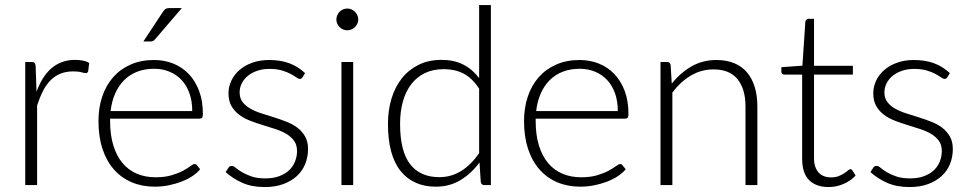

<svg xmlns="http://www.w3.org/2000/svg" viewBox="-20 -748 3918 776"><path d="M82 0V-497.5H107.5Q116 -497.5 119.5 -494Q123 -490.5 124 -482L127.5 -377.5Q139 -408 153.8 -431.8Q168.5 -455.5 187.8 -472Q207 -488.5 230.8 -497.2Q254.5 -506 283.5 -506Q299 -506 314 -503.2Q329 -500.5 340.5 -493.5L336.5 -460.5Q334 -452.5 327 -452.5Q321 -452.5 308.8 -456Q296.5 -459.5 276.5 -459.5Q247.5 -459.5 225 -450.5Q202.5 -441.5 185 -424.2Q167.5 -407 154.2 -381.2Q141 -355.5 130 -322V0Z M378 0ZM602.5 -505.5Q644.5 -505.5 680.5 -491Q716.5 -476.5 743 -448.8Q769.5 -421 784.8 -380.5Q800 -340 800 -287.5Q800 -276.5 797 -272.5Q794 -268.5 787 -268.5H425V-259Q425 -203 438 -160.5Q451 -118 475 -89.2Q499 -60.5 533 -46Q567 -31.5 609 -31.5Q646.5 -31.5 674 -39.8Q701.5 -48 720.2 -58.2Q739 -68.5 750 -76.8Q761 -85 766 -85Q772.5 -85 776 -80L789 -64Q777 -49 757.2 -36Q737.5 -23 713.2 -13.8Q689 -4.5 661.2 1Q633.5 6.5 605.5 6.5Q554.5 6.5 512.5 -11.2Q470.5 -29 440.5 -63Q410.5 -97 394.2 -146.2Q378 -195.5 378 -259Q378 -312.5 393.2 -357.8Q408.5 -403 437.2 -435.8Q466 -468.5 507.8 -487Q549.5 -505.5 602.5 -505.5ZM603 -470Q564.5 -470 534 -458Q503.5 -446 481.2 -423.5Q459 -401 445.2 -369.5Q431.5 -338 427 -299H757Q757 -339 745.8 -370.8Q734.5 -402.5 714 -424.5Q693.5 -446.5 665.2 -458.2Q637 -470 603 -470ZM715 -715.5 606.5 -589Q602.5 -584 598.2 -582.2Q594 -580.5 588 -580.5H559.5L638 -699.5Q643.5 -708.5 649.5 -712Q655.5 -715.5 667.5 -715.5Z M1203 -436Q1199 -429 1191.5 -429Q1186 -429 1177.5 -435.2Q1169 -441.5 1154.8 -449.2Q1140.5 -457 1119.5 -463.2Q1098.5 -469.5 1068.5 -469.5Q1041.5 -469.5 1019.2 -461.8Q997 -454 981.2 -441Q965.5 -428 957 -410.8Q948.5 -393.5 948.5 -374.5Q948.5 -351 960.5 -335.5Q972.5 -320 991.8 -309Q1011 -298 1036 -290Q1061 -282 1086.8 -274Q1112.5 -266 1137.5 -256.2Q1162.5 -246.5 1181.8 -232Q1201 -217.5 1213 -196.5Q1225 -175.5 1225 -145.5Q1225 -113 1213.5 -85Q1202 -57 1179.8 -36.5Q1157.5 -16 1125 -4Q1092.5 8 1050.5 8Q998 8 960 -8.8Q922 -25.5 892 -52.5L903 -69.5Q905.5 -73.5 908.8 -75.5Q912 -77.5 917.5 -77.5Q924 -77.5 933.2 -69.5Q942.5 -61.5 958 -52.2Q973.5 -43 996.2 -35Q1019 -27 1052.5 -27Q1084 -27 1108 -35.8Q1132 -44.5 1148 -59.5Q1164 -74.5 1172.2 -94.8Q1180.5 -115 1180.5 -137.5Q1180.5 -162.5 1168.5 -179Q1156.5 -195.5 1137 -207Q1117.5 -218.5 1092.8 -226.5Q1068 -234.5 1042 -242.5Q1016 -250.5 991.2 -260Q966.5 -269.5 947 -284Q927.5 -298.5 915.5 -319.2Q903.5 -340 903.5 -371Q903.5 -397.5 915 -422Q926.5 -446.5 947.8 -465Q969 -483.5 999.5 -494.5Q1030 -505.5 1068 -505.5Q1113.5 -505.5 1148.8 -492.5Q1184 -479.5 1213 -452.5Z M1407.5 -497.5V0H1360V-497.5ZM1428 -669Q1428 -660 1424.2 -652.2Q1420.5 -644.5 1414.5 -638.5Q1408.5 -632.5 1400.5 -629Q1392.5 -625.5 1383.5 -625.5Q1374.5 -625.5 1366.5 -629Q1358.5 -632.5 1352.5 -638.5Q1346.5 -644.5 1343 -652.2Q1339.5 -660 1339.5 -669Q1339.5 -678 1343 -686.2Q1346.5 -694.5 1352.5 -700.5Q1358.5 -706.5 1366.5 -710Q1374.5 -713.5 1383.5 -713.5Q1392.5 -713.5 1400.5 -710Q1408.5 -706.5 1414.5 -700.5Q1420.5 -694.5 1424.2 -686.2Q1428 -678 1428 -669Z M1938 0Q1925 0 1923 -13L1918 -91.5Q1885 -46.5 1841 -20Q1797 6.5 1742 6.5Q1650 6.5 1599 -57Q1548 -120.5 1548 -247.5Q1548 -302 1562.2 -349.2Q1576.5 -396.5 1604 -431.2Q1631.5 -466 1671.8 -486Q1712 -506 1764.5 -506Q1815 -506 1852 -487.2Q1889 -468.5 1916.5 -432.5V-727.5H1964V0ZM1755.5 -32Q1804.5 -32 1844.8 -57.5Q1885 -83 1916.5 -129V-390Q1888 -433 1853.2 -450.8Q1818.5 -468.5 1774 -468.5Q1730 -468.5 1697 -452.5Q1664 -436.5 1641.8 -407.2Q1619.5 -378 1608.2 -337.2Q1597 -296.5 1597 -247.5Q1597 -136.5 1637.8 -84.2Q1678.5 -32 1755.5 -32Z M2322.5 -505.5Q2364.5 -505.5 2400.5 -491Q2436.5 -476.5 2463 -448.8Q2489.5 -421 2504.8 -380.5Q2520 -340 2520 -287.5Q2520 -276.5 2517 -272.5Q2514 -268.5 2507 -268.5H2145V-259Q2145 -203 2158 -160.5Q2171 -118 2195 -89.2Q2219 -60.5 2253 -46Q2287 -31.5 2329 -31.5Q2366.5 -31.5 2394 -39.8Q2421.5 -48 2440.2 -58.2Q2459 -68.5 2470 -76.8Q2481 -85 2486 -85Q2492.5 -85 2496 -80L2509 -64Q2497 -49 2477.2 -36Q2457.5 -23 2433.2 -13.8Q2409 -4.5 2381.2 1Q2353.5 6.5 2325.5 6.5Q2274.5 6.5 2232.5 -11.2Q2190.5 -29 2160.5 -63Q2130.5 -97 2114.2 -146.2Q2098 -195.5 2098 -259Q2098 -312.5 2113.2 -357.8Q2128.5 -403 2157.2 -435.8Q2186 -468.5 2227.8 -487Q2269.5 -505.5 2322.5 -505.5ZM2323 -470Q2284.5 -470 2254 -458Q2223.5 -446 2201.2 -423.5Q2179 -401 2165.2 -369.5Q2151.5 -338 2147 -299H2477Q2477 -339 2465.8 -370.8Q2454.5 -402.5 2434 -424.5Q2413.5 -446.5 2385.2 -458.2Q2357 -470 2323 -470Z M2649.5 0V-497.5H2676Q2688.5 -497.5 2690.5 -485L2695 -410Q2729.5 -453.5 2774.5 -479.5Q2819.5 -505.5 2875.5 -505.5Q2916.5 -505.5 2947.8 -492.5Q2979 -479.5 2999.5 -455Q3020 -430.5 3030.5 -396Q3041 -361.5 3041 -318V0H2993V-318Q2993 -388 2961 -427.8Q2929 -467.5 2863.5 -467.5Q2814.5 -467.5 2772.5 -442.8Q2730.5 -418 2697.5 -374V0Z M3329 8Q3278.5 8 3250.2 -20Q3222 -48 3222 -106.5V-446.5H3150.5Q3145 -446.5 3141.5 -449.5Q3138 -452.5 3138 -458V-476.5L3223 -482.5L3235 -660.5Q3236 -665 3239 -668.5Q3242 -672 3247.5 -672H3270V-482H3427V-446.5H3270V-109Q3270 -88.5 3275.2 -73.8Q3280.5 -59 3289.8 -49.5Q3299 -40 3311.5 -35.5Q3324 -31 3338.5 -31Q3356.5 -31 3369.5 -36.2Q3382.5 -41.5 3392 -47.8Q3401.5 -54 3407.5 -59.2Q3413.5 -64.5 3417 -64.5Q3421 -64.5 3425 -59.5L3438 -38.5Q3419 -17.5 3389.8 -4.8Q3360.5 8 3329 8Z M3809 -436Q3805 -429 3797.5 -429Q3792 -429 3783.5 -435.2Q3775 -441.5 3760.8 -449.2Q3746.5 -457 3725.5 -463.2Q3704.5 -469.5 3674.5 -469.5Q3647.5 -469.5 3625.2 -461.8Q3603 -454 3587.2 -441Q3571.5 -428 3563 -410.8Q3554.5 -393.5 3554.5 -374.5Q3554.5 -351 3566.5 -335.5Q3578.5 -320 3597.8 -309Q3617 -298 3642 -290Q3667 -282 3692.8 -274Q3718.5 -266 3743.5 -256.2Q3768.5 -246.5 3787.8 -232Q3807 -217.5 3819 -196.5Q3831 -175.5 3831 -145.5Q3831 -113 3819.5 -85Q3808 -57 3785.8 -36.5Q3763.5 -16 3731 -4Q3698.5 8 3656.5 8Q3604 8 3566 -8.8Q3528 -25.5 3498 -52.5L3509 -69.5Q3511.5 -73.5 3514.8 -75.5Q3518 -77.5 3523.5 -77.5Q3530 -77.5 3539.2 -69.5Q3548.5 -61.5 3564 -52.2Q3579.5 -43 3602.2 -35Q3625 -27 3658.5 -27Q3690 -27 3714 -35.8Q3738 -44.5 3754 -59.5Q3770 -74.5 3778.2 -94.8Q3786.5 -115 3786.5 -137.5Q3786.5 -162.5 3774.5 -179Q3762.5 -195.5 3743 -207Q3723.5 -218.5 3698.8 -226.5Q3674 -234.5 3648 -242.5Q3622 -250.5 3597.2 -260Q3572.5 -269.5 3553 -284Q3533.5 -298.5 3521.5 -319.2Q3509.5 -340 3509.5 -371Q3509.5 -397.5 3521 -422Q3532.5 -446.5 3553.8 -465Q3575 -483.5 3605.5 -494.5Q3636 -505.5 3674 -505.5Q3719.5 -505.5 3754.8 -492.5Q3790 -479.5 3819 -452.5Z"/></svg>

Font: Lato Light
Style: Regular
Weight: 300
Designer: Lukasz Dziedzic
Foundry: tyPoland Lukasz Dziedzic
Version: Version 2.007; 2014-02-27